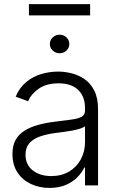

<svg xmlns="http://www.w3.org/2000/svg" viewBox="-20 -901 564 933"><path d="M220.2 12.2Q170.9 12.2 129.9 -7.1Q88.9 -26.4 64.7 -63.2Q40.5 -100.1 40.5 -152.8Q40.5 -193.4 55.7 -220.7Q70.8 -248 99.1 -265.9Q127.4 -283.7 165.8 -294.2Q204.1 -304.7 250.5 -310.1Q296.4 -315.9 328.1 -320.1Q359.9 -324.2 376.5 -333.5Q393.1 -342.8 393.1 -363.3V-376Q393.1 -432.1 359.9 -464.1Q326.7 -496.1 264.6 -496.1Q205.6 -496.1 168.5 -470.2Q131.3 -444.3 116.7 -409.2L56.2 -431.2Q74.7 -475.6 107.4 -502.4Q140.1 -529.3 180.7 -541.3Q221.2 -553.2 262.7 -553.2Q293.9 -553.2 327.6 -544.9Q361.3 -536.6 390.6 -516.6Q419.9 -496.6 438.2 -460.7Q456.5 -424.8 456.5 -370.1V0H393.1V-86.4H389.2Q378.4 -62.5 356 -39.8Q333.5 -17.1 299.8 -2.4Q266.1 12.2 220.2 12.2ZM229 -45.4Q279.3 -45.4 316.2 -67.6Q353 -89.8 373 -127.4Q393.1 -165 393.1 -209.5V-288.1Q385.7 -281.2 369.4 -275.9Q353 -270.5 331.8 -266.6Q310.5 -262.7 288.8 -259.8Q267.1 -256.8 250.5 -254.9Q204.6 -249 171.6 -236.8Q138.7 -224.6 121.3 -203.6Q104 -182.6 104 -149.4Q104 -100.1 139.4 -72.8Q174.8 -45.4 229 -45.4ZM269.5 -642.1Q250.5 -642.1 236.3 -655.3Q222.2 -668.5 222.2 -687.5Q222.2 -706.1 236.3 -719.2Q250.5 -732.4 269.5 -732.4Q289.1 -732.4 303 -719.2Q316.9 -706.1 316.9 -687.5Q316.9 -668.5 303 -655.3Q289.1 -642.1 269.5 -642.1ZM418 -880.9V-826.2H120.6V-880.9Z"/></svg>

Font: Inter Tight Light
Style: Regular
Weight: 300
Designer: Rasmus Andersson
Foundry: rsms
Version: Version 3.004